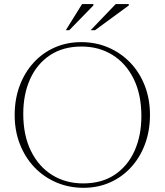

<svg xmlns="http://www.w3.org/2000/svg" viewBox="-20 -886 786 916"><path d="M367 -685Q437.5 -685 497.2 -659.2Q557 -633.5 601.8 -586.8Q646.5 -540 671 -476.5Q695.5 -413 695.5 -338Q695.5 -262.5 672 -199Q648.5 -135.5 605.8 -88.5Q563 -41.5 505.2 -15.8Q447.5 10 378.5 10Q308.5 10 248.5 -15.8Q188.5 -41.5 144 -88.2Q99.5 -135 74.8 -198.5Q50 -262 50 -337Q50 -412.5 73.5 -476Q97 -539.5 139.8 -586.5Q182.5 -633.5 240.5 -659.2Q298.5 -685 367 -685ZM377 -11Q465 -11 527 -52.2Q589 -93.5 621.8 -166.2Q654.5 -239 654.5 -332Q654.5 -435 617.8 -509.5Q581 -584 516.5 -624Q452 -664 369 -664Q281 -664 218.8 -622.8Q156.5 -581.5 123.8 -509Q91 -436.5 91 -343Q91 -240 127.8 -165.5Q164.5 -91 229 -51Q293.5 -11 377 -11ZM412.5 -742 532 -866.5H594.5V-860L433.5 -742ZM294 -742 371.5 -866.5H425.5V-860L310.5 -742Z"/></svg>

Font: Newsreader 24pt ExtraLight
Style: Regular
Weight: 250
Designer: Hugues Gentile
Foundry: Production Type
Version: Version 1.003